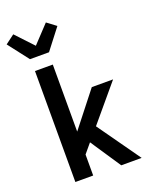

<svg xmlns="http://www.w3.org/2000/svg" viewBox="-187 -1096 964 1195"><g transform="rotate(-20 295.5 -498.0)"><path d="M404 0 270 -201 218 -139V0H100V-735H218V-291L398 -520H539L339 -282L539 0ZM96 -815 -9 -951 51 -996 159 -881 267 -996 327 -951 222 -815Z"/></g></svg>

Font: Iosevka Extended
Style: Bold
Weight: 700
Width: 7
Monospace: yes
Designer: Belleve Invis
Foundry: Belleve Invis
Version: Version 32.5.0; ttfautohint (v1.8.4)